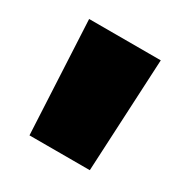

<svg xmlns="http://www.w3.org/2000/svg" viewBox="-85 -771 425 441"><g transform="rotate(30 127.0 -550.0)"><path d="M47 -400 32 -700H222L207 -400Z"/></g></svg>

Font: Montserrat-Alt1 Black
Style: Regular
Weight: 900
Designer: Differentunic
Foundry: Differentunic
Version: Version 7.222